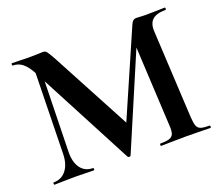

<svg xmlns="http://www.w3.org/2000/svg" viewBox="-107 -778 1070 932"><g transform="rotate(-20 428.5 -312.5)"><path d="M127 -602 156 -600 145 -127Q144 -73 166.5 -42.5Q189 -12 230 -12Q233 -12 233 -6Q233 0 230 0Q203 0 188 -1L133 -2L70 -1Q54 0 27 0Q24 0 24 -6Q24 -12 27 -12Q68 -12 92 -43Q116 -74 117 -127ZM833 0Q799 0 779 -1L705 -2L630 -1Q611 0 578 0Q575 0 575 -6Q575 -12 578 -12Q610 -12 625.5 -17.5Q641 -23 646 -37Q651 -51 649 -81L626 -525L677 -605L422 -7Q420 -3 414 -3Q408 -3 406 -7L125 -542Q105 -579 83.5 -596Q62 -613 34 -613Q31 -613 31 -619Q31 -625 34 -625L81 -624Q95 -623 117 -623L170 -624Q179 -625 193 -625Q206 -625 213 -616Q220 -607 239 -573L463 -153L413 -63L647 -600Q653 -614 659.5 -619.5Q666 -625 677 -625Q686 -625 697.5 -624Q709 -623 724 -623L783 -624Q797 -625 823 -625Q826 -625 826 -619Q826 -613 823 -613Q776 -613 755 -594Q734 -575 736 -535L760 -81Q762 -50 767.5 -36Q773 -22 787.5 -17Q802 -12 833 -12Q835 -12 835 -6Q835 0 833 0Z"/></g></svg>

Font: Cormorant SC
Style: Bold
Weight: 700
Designer: Christian Thalmann (Catharsis Fonts)
Foundry: Catharsis Fonts
Version: Version 4.000